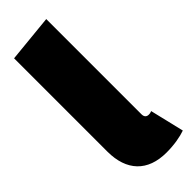

<svg xmlns="http://www.w3.org/2000/svg" viewBox="-260 -795 844 844"><g transform="rotate(-45 162.5 -372.5)"><path d="M206 22C255 22 297 14 325 4L287 -155C283 -153 277 -151 269 -151C255 -151 247 -159 247 -175V-767L25 -745V-165C25 -46 89 22 206 22Z"/></g></svg>

Font: Fira Sans Ultra
Style: Regular
Weight: 950
Designer: Carrois Corporate & Edenspiekermann AG
Foundry: Carrois Corporate GbR & Edenspiekermann AG
Version: Version 4.203;PS 004.203;hotconv 1.0.88;makeotf.lib2.5.64775